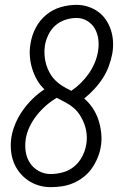

<svg xmlns="http://www.w3.org/2000/svg" viewBox="-20 -763 515 791"><path d="M189 8Q162 8 138 0.5Q114 -7 94 -21Q74 -35 59 -54.5Q44 -74 35.5 -97Q27 -120 25 -146Q23 -172 27 -198Q32 -227 44 -255Q56 -283 74 -308.5Q92 -334 114.5 -356Q137 -378 163 -395Q145 -412 132.5 -434Q120 -456 112.5 -480.5Q105 -505 103 -531.5Q101 -558 106 -585Q111 -617 127 -648Q143 -679 170 -701.5Q197 -724 230 -733.5Q263 -743 295 -743Q320 -743 343 -735.5Q366 -728 384.5 -714.5Q403 -701 416 -682Q429 -663 436.5 -640.5Q444 -618 445.5 -593.5Q447 -569 443 -544Q438 -517 428.5 -491Q419 -465 403.5 -441Q388 -417 368.5 -396Q349 -375 327 -357Q347 -340 362 -317.5Q377 -295 385.5 -269Q394 -243 397 -214.5Q400 -186 395 -157Q391 -134 381.5 -111.5Q372 -89 358 -69Q344 -49 324 -33.5Q304 -18 281.5 -8.5Q259 1 235.5 4.5Q212 8 189 8ZM274 -389Q296 -404 314 -422Q332 -440 346.5 -461Q361 -482 370.5 -505Q380 -528 384 -552V-553Q388 -577 385 -601Q382 -625 371 -644.5Q360 -664 340 -676.5Q320 -689 295 -689Q273 -689 249.5 -681.5Q226 -674 208 -658Q190 -642 179.5 -620Q169 -598 165 -576Q162 -555 163.5 -535Q165 -515 170.5 -496.5Q176 -478 185.5 -461.5Q195 -445 208.5 -431.5Q222 -418 238.5 -408Q255 -398 272 -390L273 -389ZM189 -46Q213 -46 239 -53Q265 -60 285.5 -77Q306 -94 318.5 -118Q331 -142 335 -166Q339 -188 337 -209.5Q335 -231 328 -250.5Q321 -270 310 -287.5Q299 -305 284 -318Q269 -331 251 -340.5Q233 -350 214 -360Q190 -346 169 -327.5Q148 -309 131 -287.5Q114 -266 102 -241Q90 -216 86 -190V-189Q82 -163 86 -137.5Q90 -112 103.5 -91.5Q117 -71 139.5 -58.5Q162 -46 189 -46Z"/></svg>

Font: Iosevka QP Light
Style: Italic
Weight: 300
Italic angle: -9°
Designer: Belleve Invis
Foundry: Belleve Invis
Version: Version 20.0.0; ttfautohint (v1.8.4)